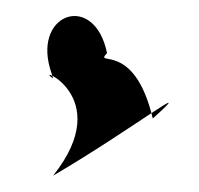

<svg xmlns="http://www.w3.org/2000/svg" viewBox="-20 -157 243 235"><path d="M45 -61C18 -79 124 -41 45 58C144 0 225 -64 167 -12C144 -109 94 -74 111 -92C96 -166 22 -142 41 -74Z"/></svg>

Font: Charger Distortion
Style: 2It
Weight: 400
Designer: Jasper
Foundry: Cannot Into Space Fonts
Version: Version 0.98